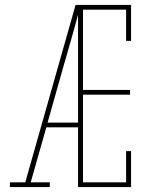

<svg xmlns="http://www.w3.org/2000/svg" viewBox="-20 -755 640 775"><path d="M20 0V-19H82L285 -735H509V-590H489V-716H315V-392H505V-373H315V-19H489V-145H509V0H295V-241H167L104 -19H181V0ZM172 -260H295V-695Q281 -644 266.5 -592.5Q252 -541 237 -490Z"/></svg>

Font: Iosevka HT Thin Extended
Style: Regular
Weight: 100
Width: 7
Monospace: yes
Designer: Belleve Invis
Foundry: Belleve Invis
Version: Version 32.3.0; ttfautohint (v1.8.4)